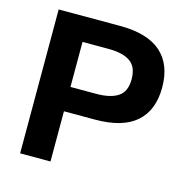

<svg xmlns="http://www.w3.org/2000/svg" viewBox="-100 -765 846 861"><g transform="rotate(15 323.0 -334.0)"><path d="M607 -450Q607 -344 544 -288.5Q481 -233 353 -233H209V0H68V-668H353Q481 -668 544 -612Q607 -556 607 -450ZM465 -450Q465 -507 431 -531Q397 -555 329 -555H209V-346H329Q395 -346 430 -369.5Q465 -393 465 -450Z"/></g></svg>

Font: Celebes
Style: Bold
Weight: 700
Designer: Anugrah Pasau
Foundry: Lafontype
Version: Version 1.000; ttfautohint (v1.8.4)